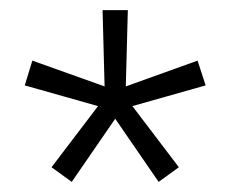

<svg xmlns="http://www.w3.org/2000/svg" viewBox="-20 -767 456 380"><path d="M122 -407 82 -436 174 -557 29 -598 44 -647 187 -596 183 -747H233L229 -596L371 -647L387 -598L242 -557L334 -436L294 -407L208 -532Z"/></svg>

Font: IBM Plex Sans Arabic Light
Style: Regular
Weight: 300
Designer: Mike Abbink, Paul van der Laan, Pieter van Rosmalen, Wael Morcos, Khajak Apelian
Foundry: Bold Monday
Version: Version 1.2